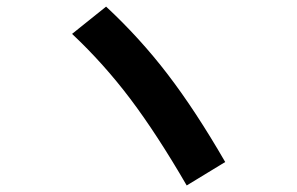

<svg xmlns="http://www.w3.org/2000/svg" viewBox="-20 -651 904 584"><path d="M199.2 -547.9 302.7 -630.9Q405.3 -535.6 490 -425Q574.7 -314.5 665 -158.2L547.9 -86.9Q457.5 -242.7 376.5 -350.1Q295.4 -457.5 199.2 -547.9Z"/></svg>

Font: Pretendard GOV
Style: Bold
Weight: 700
Designer: Base glyphs from Inter by Rasmus Andersson; Hangeul glyphs from Noto Sans CJK(Source Han Sans) by Jang Soo-young and Kan
Foundry: Kil Hyung-jin
Version: Version 1.309